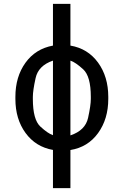

<svg xmlns="http://www.w3.org/2000/svg" viewBox="-20 -770 640 993"><path d="M149.9 -258.3Q149.9 -151.4 188.7 -115.5Q227.5 -79.6 253.9 -70.8V-456.5Q178.2 -430.7 164.1 -366Q149.9 -301.3 149.9 -269ZM449.7 -269Q449.7 -375.5 410.2 -411.6Q370.6 -447.8 344.2 -456.5V-69.8Q421.4 -95.7 435.5 -160.4Q449.7 -225.1 449.7 -258.3ZM59.6 -269Q59.6 -373 111.6 -445.3Q163.6 -517.6 253.9 -534.2V-750H344.2V-534.2Q434.1 -519 487.1 -446.3Q540 -373.5 540 -269V-258.3Q540 -154.8 487.3 -81.8Q434.6 -8.8 344.2 5.9V203.1H253.9V5.4Q164.6 -10.3 112.1 -82.3Q59.6 -154.3 59.6 -258.3Z"/></svg>

Font: RobotoMono-Regular
Style: Regular
Weight: 400
Designer: Google
Version: Version 2.000985; 2015; ttfautohint (v1.3)